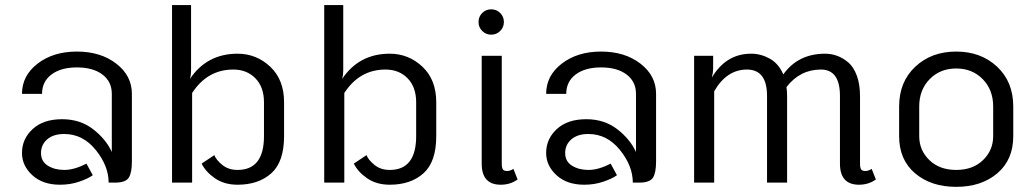

<svg xmlns="http://www.w3.org/2000/svg" viewBox="-20 -720 4082 757"><path d="M408.3 0Q408.3 -65.8 357.5 -128.8Q306.7 -191.7 233.3 -191.7Q190 -191.7 165.8 -170.4Q141.7 -149.2 141.7 -116.7Q141.7 -83.3 168.8 -66.7Q195.8 -50 233.3 -50Q273.3 -50 320.8 -75L345.8 -29.2Q327.5 -15.8 292.5 -3.8Q257.5 8.3 216.7 8.3Q148.3 8.3 107.5 -29.2Q66.7 -66.7 66.7 -116.7Q66.7 -172.5 108.8 -211.2Q150.8 -250 225 -250Q295.8 -250 346.7 -210.8Q397.5 -171.7 420.8 -120.8V-350Q420.8 -398.3 383.8 -426.2Q346.7 -454.2 283.3 -454.2Q220 -454.2 182.9 -426.2Q145.8 -398.3 145.8 -350H66.7Q66.7 -421.7 128.3 -469.2Q190 -516.7 283.3 -516.7Q376.7 -516.7 438.3 -469.2Q500 -421.7 500 -350V-83.3Q500 -38.3 487.5 -19.2Q475 0 433.3 0Z M737.5 0H658.3V-700H733.3V-441.7Q733.3 -424.2 729.2 -409.2Q795.8 -508.3 916.7 -508.3Q990.8 -508.3 1045.4 -457.1Q1100 -405.8 1100 -316.7V-183.3Q1100 -81.7 1049.6 -36.7Q999.2 8.3 916.7 8.3Q864.2 8.3 827.5 -17.1Q790.8 -42.5 775 -75L825 -108.3Q832.5 -89.2 856.7 -69.6Q880.8 -50 916.7 -50Q1020.8 -50 1020.8 -183.3V-316.7Q1020.8 -376.7 987.1 -411.2Q953.3 -445.8 900 -445.8Q797.5 -445.8 737.5 -353.3Z M1337.5 0H1258.3V-700H1333.3V-441.7Q1333.3 -424.2 1329.2 -409.2Q1395.8 -508.3 1516.7 -508.3Q1590.8 -508.3 1645.4 -457.1Q1700 -405.8 1700 -316.7V-183.3Q1700 -81.7 1649.6 -36.7Q1599.2 8.3 1516.7 8.3Q1464.2 8.3 1427.5 -17.1Q1390.8 -42.5 1375 -75L1425 -108.3Q1432.5 -89.2 1456.7 -69.6Q1480.8 -50 1516.7 -50Q1620.8 -50 1620.8 -183.3V-316.7Q1620.8 -376.7 1587.1 -411.2Q1553.3 -445.8 1500 -445.8Q1397.5 -445.8 1337.5 -353.3Z M2020.8 -12.5Q1992.5 8.3 1954.2 8.3Q1879.2 8.3 1879.2 -75V-500H1958.3V-75Q1958.3 -59.2 1962.5 -52.5Q1966.7 -45.8 1979.2 -45.8Q1991.7 -45.8 2004.2 -54.2ZM1952.1 -668.8Q1966.7 -654.2 1966.7 -633.3Q1966.7 -612.5 1952.1 -597.9Q1937.5 -583.3 1916.7 -583.3Q1895.8 -583.3 1881.2 -597.9Q1866.7 -612.5 1866.7 -633.3Q1866.7 -654.2 1881.2 -668.8Q1895.8 -683.3 1916.7 -683.3Q1937.5 -683.3 1952.1 -668.8Z M2475 0Q2475 -65.8 2424.2 -128.8Q2373.3 -191.7 2300 -191.7Q2256.7 -191.7 2232.5 -170.4Q2208.3 -149.2 2208.3 -116.7Q2208.3 -83.3 2235.4 -66.7Q2262.5 -50 2300 -50Q2340 -50 2387.5 -75L2412.5 -29.2Q2394.2 -15.8 2359.2 -3.8Q2324.2 8.3 2283.3 8.3Q2215 8.3 2174.2 -29.2Q2133.3 -66.7 2133.3 -116.7Q2133.3 -172.5 2175.4 -211.2Q2217.5 -250 2291.7 -250Q2362.5 -250 2413.3 -210.8Q2464.2 -171.7 2487.5 -120.8V-350Q2487.5 -398.3 2450.4 -426.2Q2413.3 -454.2 2350 -454.2Q2286.7 -454.2 2249.6 -426.2Q2212.5 -398.3 2212.5 -350H2133.3Q2133.3 -421.7 2195 -469.2Q2256.7 -516.7 2350 -516.7Q2443.3 -516.7 2505 -469.2Q2566.7 -421.7 2566.7 -350V-83.3Q2566.7 -38.3 2554.2 -19.2Q2541.7 0 2500 0Z M3433.3 -12.5Q3405 8.3 3366.7 8.3Q3291.7 8.3 3291.7 -75V-341.7Q3291.7 -445.8 3216.7 -445.8Q3134.2 -445.8 3080.8 -376.7Q3083.3 -360 3083.3 -341.7V0H3004.2V-341.7Q3004.2 -445.8 2925 -445.8Q2845 -445.8 2795.8 -360V0H2716.7V-500H2791.7V-450Q2791.7 -434.2 2786.7 -414.2Q2842.5 -508.3 2941.7 -508.3Q2980 -508.3 3015 -488.8Q3050 -469.2 3068.3 -426.7Q3126.7 -508.3 3233.3 -508.3Q3257.5 -508.3 3280.4 -500Q3303.3 -491.7 3324.2 -474.2Q3345 -456.7 3357.9 -422.5Q3370.8 -388.3 3370.8 -341.7V-75Q3370.8 -59.2 3375 -52.5Q3379.2 -45.8 3391.7 -45.8Q3404.2 -45.8 3416.7 -54.2Z M3975 -300V-183.3Q3975 -90 3912.1 -36.7Q3849.2 16.7 3750 16.7Q3650.8 16.7 3587.9 -36.7Q3525 -90 3525 -183.3V-300Q3525 -397.5 3588.8 -457.1Q3652.5 -516.7 3750 -516.7Q3847.5 -516.7 3911.2 -457.1Q3975 -397.5 3975 -300ZM3604.2 -300V-183.3Q3604.2 -127.5 3644.2 -88.8Q3684.2 -50 3750 -50Q3815.8 -50 3855.8 -88.8Q3895.8 -127.5 3895.8 -183.3V-300Q3895.8 -365.8 3854.6 -407.9Q3813.3 -450 3750 -450Q3686.7 -450 3645.4 -407.9Q3604.2 -365.8 3604.2 -300Z"/></svg>

Font: BoonBaan
Style: Regular
Weight: 400
Designer: Sungsit Sawaiwan
Foundry: FontUni
Version: Version 2.0